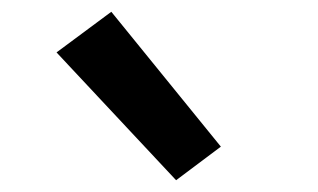

<svg xmlns="http://www.w3.org/2000/svg" viewBox="-20 -836 540 326"><path d="M279 -530 76 -747 169 -816 355 -587Z"/></svg>

Font: Iosevka Term
Style: Bold
Weight: 700
Monospace: yes
Designer: Belleve Invis
Foundry: Belleve Invis
Version: Version 30.0.1